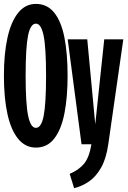

<svg xmlns="http://www.w3.org/2000/svg" viewBox="-30 -749 665 997"><path d="M156.4 17.4Q101.5 17.4 64.4 -27.9Q27.2 -73.3 8.7 -156.9Q-9.7 -240.5 -9.7 -355.9Q-9.7 -468.7 8.7 -552.6Q27.2 -636.4 64.4 -682.6Q101.5 -728.7 156.4 -728.7Q214.9 -728.7 251.3 -683.6Q287.7 -638.5 304.4 -554.9Q321 -471.3 321 -355.9Q321 -243.1 304.4 -159.2Q287.7 -75.4 251.3 -29Q214.9 17.4 156.4 17.4ZM156.4 -85.1Q184.6 -85.1 196.9 -147.9Q209.2 -210.8 209.2 -355.9Q209.2 -502.1 196.4 -564.1Q183.6 -626.2 156.4 -626.2Q128.2 -626.2 115.6 -564.1Q103.1 -502.1 103.1 -355.9Q103.1 -209.2 116.2 -147.2Q129.2 -85.1 156.4 -85.1ZM354.9 228.2 331.8 153.8Q379.5 133.8 406.7 100.8Q433.8 67.7 444.6 0H393.3L321.5 -544.6H423.1L464.6 -103.6L511.3 -544.6H610.3L532.3 0Q521.5 75.4 494.6 122.3Q467.7 169.2 431.3 193.8Q394.9 218.5 354.9 228.2Z"/></svg>

Font: FiraCode Nerd Font
Style: Bold
Weight: 700
Designer: Carrois Corporate, Edenspiekermann AG, Nikita Prokopov
Foundry: Carrois Corporate, Edenspiekermann AG, Nikita Prokopov
Version: Version 6.002;Nerd Fonts 2.1.0